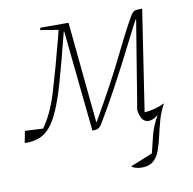

<svg xmlns="http://www.w3.org/2000/svg" viewBox="-112 -561 841 837"><g transform="rotate(-10 308.5 -142.0)"><path d="M450 199Q421 199 404 186L503 146Q511 114 521 72.5Q531 31 557 -15Q534 4 514 4Q481 4 473 -51L537 -442H535Q522 -419 500 -375Q478 -331 448 -273Q418 -215 382.5 -149.5Q347 -84 307 -18Q299 -5 290.5 -1Q282 3 265 3L219 -444H217Q184 -313 159 -225.5Q134 -138 108 -86.5Q82 -35 48.5 -14Q15 7 -35 5L-25 -47L55 -43Q96 -100 123.5 -190.5Q151 -281 187 -419L196 -455L117 -468L119 -478H244L288 -31H290Q379 -185 433.5 -296.5Q488 -408 519 -461Q528 -476 536.5 -479.5Q545 -483 567 -483H571L503 -36Q549 -39 593 -60Q574 -26 564 10.5Q554 47 546.5 80.5Q539 114 529 141Q519 168 500.5 183.5Q482 199 450 199Z"/></g></svg>

Font: Piazzolla Thin
Style: Italic
Weight: 100
Italic angle: -11.3°
Designer: Juan Pablo del Peral
Foundry: Huerta Tipografica
Version: Version 1.330